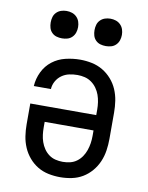

<svg xmlns="http://www.w3.org/2000/svg" viewBox="-84 -794 667 863"><g transform="rotate(10 250.0 -362.5)"><path d="M250 8Q223 8 196.5 2.5Q170 -3 147.5 -16.5Q125 -30 107.5 -50.5Q90 -71 79.5 -95.5Q69 -120 65 -146.5Q61 -173 61 -200V-295H362V-320Q362 -337 359.5 -354Q357 -371 351.5 -386.5Q346 -402 336 -416Q326 -430 312 -440Q298 -450 281.5 -454Q265 -458 248 -458Q229 -458 210.5 -454Q192 -450 176.5 -439Q161 -428 151.5 -411Q142 -394 141 -375H63Q65 -409 80 -440Q95 -471 121.5 -491.5Q148 -512 181.5 -520Q215 -528 248 -528Q275 -528 301.5 -522.5Q328 -517 351 -503.5Q374 -490 392 -469.5Q410 -449 420.5 -424.5Q431 -400 435 -373.5Q439 -347 439 -320V-200Q439 -173 435 -146.5Q431 -120 420.5 -95.5Q410 -71 392.5 -50.5Q375 -30 352.5 -16.5Q330 -3 303.5 2.5Q277 8 250 8ZM250 -62Q267 -62 283.5 -66Q300 -70 313.5 -80Q327 -90 336.5 -104Q346 -118 351.5 -134Q357 -150 359.5 -166.5Q362 -183 362 -200V-225H139V-200Q139 -183 141 -166.5Q143 -150 148.5 -134Q154 -118 163.5 -104Q173 -90 186.5 -80Q200 -70 216.5 -66Q233 -62 250 -62ZM350 -608Q337 -608 325 -611.5Q313 -615 304 -624Q295 -633 291.5 -645Q288 -657 288 -670Q288 -683 291.5 -695Q295 -707 304 -716Q313 -725 325 -729Q337 -733 350 -733Q363 -733 375 -729Q387 -725 396 -716Q405 -707 409 -695Q413 -683 413 -670Q413 -657 409 -645Q405 -633 396 -624Q387 -615 375 -611.5Q363 -608 350 -608ZM150 -608Q137 -608 125 -611.5Q113 -615 104 -624Q95 -633 91.5 -645Q88 -657 88 -670Q88 -683 91.5 -695Q95 -707 104 -716Q113 -725 125 -729Q137 -733 150 -733Q163 -733 175 -729Q187 -725 196 -716Q205 -707 209 -695Q213 -683 213 -670Q213 -657 209 -645Q205 -633 196 -624Q187 -615 175 -611.5Q163 -608 150 -608Z"/></g></svg>

Font: Iosevka Slab
Style: Regular
Weight: 400
Monospace: yes
Designer: Belleve Invis
Foundry: Belleve Invis
Version: Version 11.2.4; ttfautohint (v1.8.3)